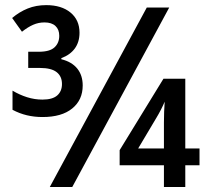

<svg xmlns="http://www.w3.org/2000/svg" viewBox="-20 -744 826 764"><path d="M178.2 0 564 -713.9H653.3L267.6 0ZM149.4 -278.3Q116.2 -278.3 86.7 -285.4Q57.1 -292.5 29.8 -307.1V-383.3Q57.6 -366.7 87.6 -357.2Q117.7 -347.7 148.9 -347.7Q189 -347.7 207.8 -364.3Q226.6 -380.9 226.6 -409.7Q226.6 -440.4 205.3 -457Q184.1 -473.6 139.2 -473.6H92.3V-538.1H134.8Q178.2 -538.1 197 -555.7Q215.8 -573.2 215.8 -601.6Q215.8 -626.5 200.7 -640.6Q185.5 -654.8 157.2 -654.8Q133.3 -654.8 112.1 -645.5Q90.8 -636.2 67.4 -617.7L28.3 -672.4Q57.1 -696.8 90.3 -710.2Q123.5 -723.6 164.1 -723.6Q224.6 -723.6 260.5 -694.1Q296.4 -664.6 296.4 -613.8Q296.4 -576.7 277.6 -551Q258.8 -525.4 224.1 -512.7V-508.3Q265.6 -498 287.4 -471.2Q309.1 -444.3 309.1 -403.8Q309.1 -346.2 267.3 -312.3Q225.6 -278.3 149.4 -278.3ZM632.3 0V-86.4H456.1V-146.5L630.4 -430.7H717.3V-153.3H773.9V-86.4H717.3V0ZM529.8 -153.3H632.3V-255.9Q632.3 -277.3 633.1 -299.1Q633.8 -320.8 635.3 -339.4Q629.9 -326.2 620.4 -307.6Q610.8 -289.1 602.1 -274.9Z"/></svg>

Font: Open Sans SemiCondensed SemiBold
Style: Regular
Weight: 600
Width: 4
Designer: Monotype Design Team
Foundry: Monotype Imaging Inc.
Version: Version 3.000